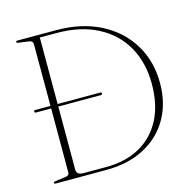

<svg xmlns="http://www.w3.org/2000/svg" viewBox="-103 -804 912 908"><g transform="rotate(-15 353.0 -350.0)"><path d="M52.5 -5Q52.5 -10 61 -11L112 -18Q131 -20 131 -35.5V-348.5H57Q49.5 -348.5 49.5 -355Q49.5 -361 57 -361H131V-663.5Q131 -679.5 112 -682L61.5 -689Q52.5 -690 52.5 -695Q52.5 -700 60.5 -700H249.5Q373.5 -700 465.8 -652.8Q558 -605.5 608.8 -522.2Q659.5 -439 659.5 -332Q659.5 -233 616.5 -158.2Q573.5 -83.5 494.2 -41.8Q415 0 307 0H60.5Q52.5 0 52.5 -5ZM310 -13.5Q405 -13.5 474.8 -51.8Q544.5 -90 582.8 -162.8Q621 -235.5 621 -338Q621 -442 576.5 -520.8Q532 -599.5 448.2 -643Q364.5 -686.5 247.5 -686.5H166V-361H373.5Q381.5 -361 381.5 -355Q381.5 -348.5 373.5 -348.5H166V-39Q166 -13.5 200.5 -13.5Z"/></g></svg>

Font: Fraunces 72pt Thin
Style: Regular
Weight: 100
Version: Version 1.000;[b76b70a41]